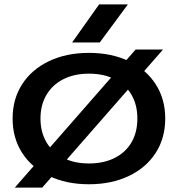

<svg xmlns="http://www.w3.org/2000/svg" viewBox="-20 -819 804 868"><path d="M717 -595 171 29H47L593 -595ZM37 -283Q37 -371 80 -438Q123 -505 201.5 -542.5Q280 -580 382 -580Q484 -580 562.5 -542.5Q641 -505 684 -438Q727 -371 727 -283Q727 -195 684 -128Q641 -61 562.5 -23.5Q484 14 382 14Q280 14 201.5 -23.5Q123 -61 80 -128Q37 -195 37 -283ZM601 -283Q601 -345 574.5 -390.5Q548 -436 498.5 -461Q449 -486 382 -486Q316 -486 266.5 -461Q217 -436 190 -390Q163 -344 163 -283Q163 -222 190 -176Q217 -130 266.5 -105Q316 -80 382 -80Q449 -80 498.5 -105Q548 -130 574.5 -175.5Q601 -221 601 -283ZM558 -799 431 -627H306L428 -799Z"/></svg>

Font: Unbounded Variable
Style: Regular
Weight: 400
Designer: Luke Prowse, Jean-Baptiste Morizot, Fátima Lázaro, Florian Runge
Foundry: NaN
Version: Version 1.600;FEAKit 1.0